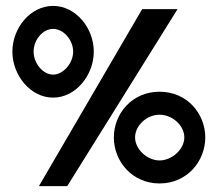

<svg xmlns="http://www.w3.org/2000/svg" viewBox="-20 -611 734 651"><path d="M22 -436C22 -356 83 -280 160 -280C237 -280 298 -356 298 -436C298 -516 237 -591 160 -591C83 -591 22 -516 22 -436ZM94 -436C94 -476 125 -513 160 -513C195 -513 228 -476 228 -436C228 -396 194 -358 160 -358C126 -358 94 -396 94 -436ZM112 20H208L582 -580H462ZM366 -145C366 -65 427 11 521 11C615 11 676 -65 676 -145C676 -225 615 -300 521 -300C427 -300 366 -225 366 -145ZM438 -145C438 -185 477 -222 521 -222C565 -222 605 -185 605 -145C605 -105 563 -67 521 -67C479 -67 438 -105 438 -145Z"/></svg>

Font: Charger Pro
Style: ExBdSuExt
Weight: 400
Designer: Jasper
Foundry: Cannot Into Space Fonts
Version: Version 1.09